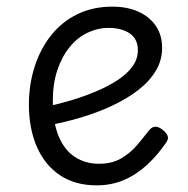

<svg xmlns="http://www.w3.org/2000/svg" viewBox="-20 -539 566 578"><path d="M271 19Q206 19 160.5 -11.5Q115 -42 91 -97Q67 -152 67 -224Q67 -285 84.5 -339Q102 -393 134.5 -433.5Q167 -474 213.5 -496.5Q260 -519 318 -519Q364 -519 397.5 -503.5Q431 -488 449.5 -460.5Q468 -433 468 -395Q468 -357 448.5 -325Q429 -293 395 -267Q361 -241 317 -220.5Q273 -200 224.5 -185.5Q176 -171 127 -162L123 -219Q158 -226 196 -237.5Q234 -249 269.5 -264Q305 -279 333.5 -297.5Q362 -316 378.5 -338.5Q395 -361 395 -388Q395 -422 370.5 -438.5Q346 -455 307 -455Q274 -455 243.5 -440.5Q213 -426 189.5 -397Q166 -368 152.5 -327.5Q139 -287 139 -235Q139 -171 156.5 -129Q174 -87 205.5 -66.5Q237 -46 278 -46Q317 -46 344.5 -62Q372 -78 392 -101.5Q412 -125 429 -147Q438 -158 448.5 -157.5Q459 -157 470 -148Q481 -139 484.5 -130.5Q488 -122 481 -111Q456 -74 424 -44Q392 -14 354 2.5Q316 19 271 19Z"/></svg>

Font: Playwrite FR Moderne Light
Style: Regular
Weight: 300
Version: Version 1.002